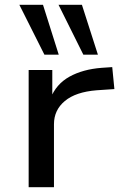

<svg xmlns="http://www.w3.org/2000/svg" viewBox="-20 -784 512 804"><path d="M100 0V-491H199V-371H191Q215 -432 271 -463Q327 -494 406 -500L450 -503L459 -411L385 -406Q297 -399 251.5 -361Q206 -323 206 -264V0ZM329 -555 225 -764H323L390 -555ZM166 -555 61 -764H160L226 -555Z"/></svg>

Font: Nunito Sans 10pt Expanded Medium
Style: Regular
Weight: 500
Width: 7
Designer: Vernon Adams
Foundry: Vernon Adams
Version: Version 3.101;gftools[0.9.27]